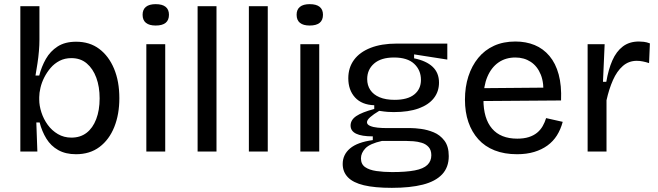

<svg xmlns="http://www.w3.org/2000/svg" viewBox="-20 -730 3171 925"><path d="M346 13Q296 13 260.5 -7Q225 -27 203.5 -62Q182 -97 171 -140H155L160 0H78V-254V-700H170V-538Q170 -513 167.5 -483.5Q165 -454 160.5 -424.5Q156 -395 151 -366H169Q180 -409 201 -446Q222 -483 257.5 -506Q293 -529 347 -529Q412 -529 458 -494.5Q504 -460 529.5 -399Q555 -338 555 -257Q555 -179 530.5 -118Q506 -57 459.5 -22Q413 13 346 13ZM324 -67Q367 -67 397 -90Q427 -113 443.5 -156Q460 -199 460 -256Q460 -312 444 -355.5Q428 -399 398 -424.5Q368 -450 324 -450Q292 -450 267 -437Q242 -424 224 -403Q206 -382 193.5 -357.5Q181 -333 175 -307.5Q169 -282 169 -262V-250Q169 -221 179.5 -188.5Q190 -156 210 -128.5Q230 -101 259 -84Q288 -67 324 -67Z M685 0V-517H776V0ZM730 -607Q699 -607 683 -620Q667 -633 667 -659Q667 -684 683 -697Q699 -710 730 -710Q762 -710 778 -697Q794 -684 794 -659Q794 -633 778 -620Q762 -607 730 -607Z M932 0V-700H1023V0Z M1179 0V-700H1270V0Z M1427 0V-517H1518V0ZM1472 -607Q1441 -607 1425 -620Q1409 -633 1409 -659Q1409 -684 1425 -697Q1441 -710 1472 -710Q1504 -710 1520 -697Q1536 -684 1536 -659Q1536 -633 1520 -620Q1504 -607 1472 -607Z M1868 175Q1785 175 1733 162.5Q1681 150 1656 124Q1631 98 1631 60Q1631 15 1666.5 -15Q1702 -45 1776 -55V-73Q1722 -73 1695.5 -86Q1669 -99 1669 -125Q1669 -152 1696 -170.5Q1723 -189 1783 -205V-223Q1723 -225 1690.5 -260.5Q1658 -296 1658 -353Q1658 -404 1685.5 -441.5Q1713 -479 1765.5 -499.5Q1818 -520 1891 -520H2135V-443L1975 -468V-449Q2034 -437 2064.5 -408Q2095 -379 2095 -332Q2095 -289 2070 -257Q2045 -225 1996.5 -207.5Q1948 -190 1877 -190Q1863 -190 1848 -191Q1833 -192 1807 -196Q1780 -180 1764 -166Q1748 -152 1748 -141Q1748 -130 1763 -123.5Q1778 -117 1799.5 -115Q1821 -113 1840 -113H1958Q1978 -113 2008.5 -109Q2039 -105 2069.5 -92.5Q2100 -80 2121 -52.5Q2142 -25 2142 22Q2142 76 2110 110Q2078 144 2017 159.5Q1956 175 1868 175ZM1869 99Q1936 99 1978 91Q2020 83 2039 64.5Q2058 46 2058 18Q2058 -7 2045 -21.5Q2032 -36 2012 -42Q1992 -48 1972 -49.5Q1952 -51 1937 -51H1820Q1762 -38 1740.5 -15.5Q1719 7 1719 33Q1719 61 1739 75Q1759 89 1793.5 94Q1828 99 1869 99ZM1881 -249Q1944 -249 1976 -275Q2008 -301 2008 -345Q2008 -392 1975.5 -422.5Q1943 -453 1878 -453Q1816 -453 1782.5 -424Q1749 -395 1749 -349Q1749 -319 1764 -296.5Q1779 -274 1808.5 -261.5Q1838 -249 1881 -249Z M2471 13Q2410 13 2363 -5.5Q2316 -24 2284.5 -59Q2253 -94 2236.5 -142Q2220 -190 2220 -250Q2220 -311 2236.5 -362Q2253 -413 2284 -451Q2315 -489 2360 -509.5Q2405 -530 2463 -530Q2514 -530 2555.5 -513Q2597 -496 2627 -460.5Q2657 -425 2671.5 -371.5Q2686 -318 2683 -246L2278 -243V-305L2628 -308L2597 -266Q2602 -329 2585.5 -370Q2569 -411 2537 -432Q2505 -453 2463 -453Q2416 -453 2381.5 -429Q2347 -405 2328 -360Q2309 -315 2309 -251Q2309 -159 2350.5 -110.5Q2392 -62 2472 -62Q2504 -62 2527.5 -69.5Q2551 -77 2567.5 -90.5Q2584 -104 2594.5 -122.5Q2605 -141 2611 -161L2691 -143Q2681 -106 2663 -77.5Q2645 -49 2617.5 -29Q2590 -9 2553.5 2Q2517 13 2471 13Z M2811 0V-279V-517H2893L2885 -336H2901Q2911 -395 2930 -438.5Q2949 -482 2980.5 -506Q3012 -530 3058 -530Q3069 -530 3082 -528.5Q3095 -527 3111 -521L3107 -426Q3092 -431 3077 -434Q3062 -437 3048 -437Q3009 -437 2980.5 -412Q2952 -387 2933 -344Q2914 -301 2902 -247V0Z"/></svg>

Font: Bricolage Grotesque 16pt
Style: Regular
Weight: 400
Version: Version 1.001;gftools[0.9.33.dev8+g029e19f]